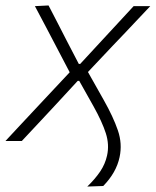

<svg xmlns="http://www.w3.org/2000/svg" viewBox="-39 -517 571 704"><path d="M281 167Q310 139 328.2 112Q346.5 85 353.5 53.5Q362.5 13.5 349 -28.5Q335.5 -70.5 304 -127L251.5 -220.5H246L161.5 -129Q129 -94.5 101.8 -65Q74.5 -35.5 41 0H-19Q11.5 -33 34.5 -57.5Q57.5 -82 77.8 -103.8Q98 -125.5 121.5 -150.5L216.5 -252L166.5 -347.5Q146.5 -386 129.8 -417.5Q113 -449 89 -494.5L139 -497Q158.5 -460 174 -429.5Q189.5 -399 205.5 -368L250 -282.5H255L334 -368Q364.5 -401 391.2 -429.8Q418 -458.5 451 -494.5H512Q481.5 -462.5 460 -439.5Q438.5 -416.5 419 -396Q399.5 -375.5 376 -351L283.5 -253L341.5 -150Q376.5 -88 393.2 -39Q410 10 399.5 59Q387.5 116 339.5 165Z"/></svg>

Font: Commissioner ExtraLight
Style: Italic
Weight: 200
Italic angle: -12°
Designer: Kostas Bartsokas
Foundry: Kostas Bartsokas
Version: Version 1.000; ttfautohint (v1.8.3)